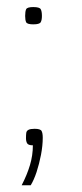

<svg xmlns="http://www.w3.org/2000/svg" viewBox="-20 -424 236 552"><path d="M42.3 108.6Q57.7 78.9 66.1 50.8Q74.5 22.7 74.5 -6.2Q61.4 -6.2 58 -12Q54.7 -17.8 54.7 -26.5Q54.7 -36 55.5 -42Q56.4 -48 62 -50.8Q67.6 -53.7 79.5 -53.7Q96.1 -53.7 99.5 -47.5Q102.9 -41.4 102.9 -28.1Q102.9 -5.5 97.9 20.9Q92.8 47.2 85.2 70.5Q77.5 93.7 68.3 108.6ZM75.7 -354Q58.2 -354 55.2 -360.1Q52.3 -366.2 52.3 -378.1Q52.3 -391.4 55.2 -397.5Q58.2 -403.7 75.7 -403.7Q93.7 -403.7 97.1 -397.5Q100.5 -391.4 100.5 -378.1Q100.5 -366.2 97 -360.1Q93.5 -354 75.7 -354Z"/></svg>

Font: Smooch Sans Thin
Style: Regular
Weight: 100
Designer: Robert E. Leuschke
Foundry: Robert E. Leuschke
Version: Version 1.010